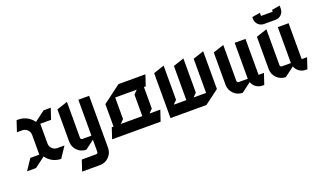

<svg xmlns="http://www.w3.org/2000/svg" viewBox="-88 -1247 3356 2008"><g transform="rotate(-20 1590.0 -242.5)"><path d="M90 -520 50 -400H110C154.2 -400 190 -364.2 190 -320V-100H90L10 20H110L225.3 -66.5C261.4 -14.3 321.7 20 390 20L470 -100H390C345.8 -100 310 -135.8 310 -180V-400H430L470 -520H390L274.7 -433.5C238.6 -485.7 178.3 -520 110 -520Z M650 -520 530 -480V-120C530 -42.7 592.7 20 670 20L770 -55V80C770 91 761 100 750 100H590L550 220H750C827.3 220 890 157.3 890 80V-500H770V-100H670C659 -100 650 -109 650 -120Z M1460 -150V-390H1480L1520 -510H1220L1020 -360V-110H1000L960 10H1500L1540 -110H1420ZM1140 -390H1380L1340 -350V-110H1100L1140 -150Z M1730 -530 1610 -490V10H2010L2170 -110V-530L2050 -490V-110H1910L1950 -150V-530L1830 -490V-110H1690L1730 -150Z M2650 20 2690 -100H2630V-500H2510V-100H2410C2399 -100 2390 -109 2390 -120V-520L2270 -480V-120C2270 -42.7 2332.7 20 2410 20L2516.8 -60.1C2533.3 -13.5 2577.8 20 2630 20Z M2995 -670H2865V-705L2775 -690V-670C2775 -620.3 2815.3 -580 2865 -580H2995C3044.7 -580 3085 -620.3 3085 -670V-705L2995 -690ZM3130 20 3170 -100H3110V-500H2990V-100H2890C2879 -100 2870 -109 2870 -120V-520L2750 -480V-120C2750 -42.7 2812.7 20 2890 20L2996.8 -60.1C3013.3 -13.5 3057.8 20 3110 20Z"/></g></svg>

Font: Abibas
Style: Medium
Weight: 500
Version: Version 0.3